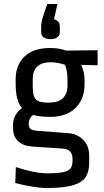

<svg xmlns="http://www.w3.org/2000/svg" viewBox="-20 -739 516 956"><path d="M185 -580V-606Q185 -627 193 -653L215 -719H266L249 -643Q265 -638 271.5 -629.5Q278 -621 278 -605V-580Q278 -564 266 -554Q254 -544 234 -544Q185 -544 185 -580ZM310 -487 466 -489V-414L384 -416Q401 -380 401 -341V-319Q401 -246 356 -201.5Q311 -157 230 -157Q178 -157 145 -167Q123 -149 123 -126V-120Q123 -104 133 -96.5Q143 -89 172 -87L321 -76Q367 -72 395.5 -41.5Q424 -11 424 35V72Q424 115 407 142Q390 169 344.5 183Q299 197 214 197Q182 197 138.5 190Q95 183 56 172L59 93Q152 124 217 124Q271 124 297.5 117.5Q324 111 332.5 98Q341 85 341 59V51Q341 28 328.5 15Q316 2 293 1L143 -9Q95 -12 70 -36Q45 -60 45 -101V-121Q45 -143 56.5 -164Q68 -185 90 -201Q73 -220 65.5 -249.5Q58 -279 58 -322V-344Q58 -415 102 -457.5Q146 -500 230 -500Q274 -500 310 -487ZM143 -346V-313Q143 -276 149.5 -258.5Q156 -241 173 -234.5Q190 -228 224 -228Q270 -228 293 -250Q316 -272 316 -313V-343Q316 -385 304 -416Q292 -421 271.5 -425Q251 -429 230 -429Q188 -429 165.5 -407.5Q143 -386 143 -346Z"/></svg>

Font: Ropa Sans
Style: Regular
Weight: 400
Designer: Botio Nikoltchev
Foundry: Botio Nikoltchev
Version: Version 1.100